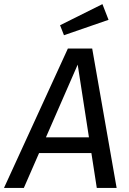

<svg xmlns="http://www.w3.org/2000/svg" viewBox="-52 -929 640 949"><path d="M283.5 -689.1H403.7L524.5 0H426.4L332 -609.6L65.8 0H-32.3ZM158.6 -250.3H399.6L411.6 -172.6H124.5ZM244.9 -804.3 454.3 -908.6 484.5 -831 264.2 -754.9Z"/></svg>

Font: Fira Sans Variable
Style: Italic
Weight: 397
Italic angle: -8°
Designer: Carrois Corporate & Edenspiekermann AG
Foundry: Carrois Corporate GbR & Edenspiekermann AG
Version: Version 4.202